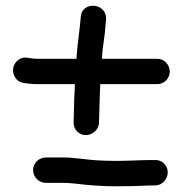

<svg xmlns="http://www.w3.org/2000/svg" viewBox="-20 -607 640 673"><path d="M568 -3C568 -27 548.2 -47.9 521.8 -46H507C477.1 -46 425.1 -43 388 -43C364.5 -43 341.6 -43.7 319.5 -45C284.2 -47 240.3 -55 203 -55H141C118 -55 96 -37 96 -11C96 13.8 116.2 34 141 34H203C213.5 34 228.6 35 246.1 36.8C288.5 42.3 338.9 46 388 46C424.9 46 477.1 44.9 508.8 43H524C547.6 43 568 21.9 568 -3ZM263 -546.4 261.1 -526.4C257.9 -492.3 252.7 -461.1 249.1 -417.7L248.2 -401H111C104.3 -401 97.5 -401.5 89.7 -402.7L75.3 -404.8C45.8 -408.5 27.8 -385.2 25.8 -365C23.9 -345.6 35.9 -319.7 63.7 -316.2L77.7 -314.2C89.7 -312.7 100.3 -312 111 -312H242.5C240.7 -278.1 239 -228.9 239 -213.4L238 -179.9C237.3 -169.9 240.8 -155.8 249.8 -146.8C280.4 -116.2 326 -143.1 327 -176.3L328 -211.3C328.9 -243.7 329.7 -279.1 331.4 -312H531C555.3 -312 575 -331.7 575 -356C575 -379 557 -401 531 -401H337.4C337.5 -403.4 337.8 -409.1 338 -412.6C340.2 -450 348 -480.1 349.9 -519.2L351.9 -539.6C351.9 -540.2 352 -541.2 352 -542C352 -598.9 265 -603.1 263 -546.4Z"/></svg>

Font: Just Breathe
Style: Bd
Weight: 400
Foundry: Cannot Into Space Fonts
Version: Version 0.72